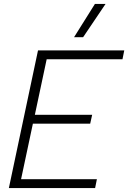

<svg xmlns="http://www.w3.org/2000/svg" viewBox="-20 -955 651 975"><path d="M462 -935H516L402 -766H356ZM173 -699H611L602 -654H217L157 -372H448L438 -327H147L87 -45H472L463 0H25Z"/></svg>

Font: Prompt ExtraLight
Style: Italic
Weight: 275
Italic angle: -12°
Designer: Katatrad Team
Foundry: CadsonDemak
Version: Version 1.000